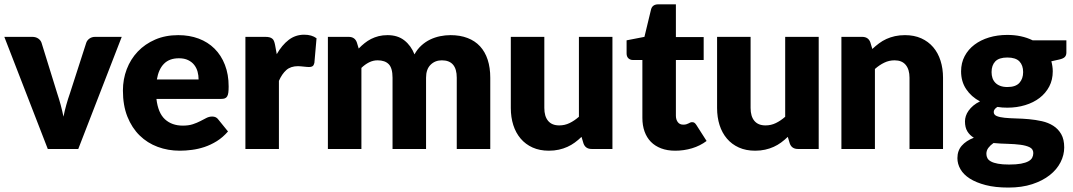

<svg xmlns="http://www.w3.org/2000/svg" viewBox="-22 -689 4964 888"><path d="M541 -518.5 340 0H199L-2 -518.5H127Q143.5 -518.5 154.8 -510.8Q166 -503 170 -491.5L242 -259Q251.5 -230.5 258.8 -203.5Q266 -176.5 271.5 -149.5Q282.5 -203.5 302 -259L377 -491.5Q381 -503 392 -510.8Q403 -518.5 418 -518.5Z M896.5 -321.5Q896.5 -340 891.8 -357.5Q887 -375 876.2 -388.8Q865.5 -402.5 848 -411Q830.5 -419.5 805.5 -419.5Q761.5 -419.5 736.5 -394.2Q711.5 -369 703.5 -321.5ZM701.5 -231.5Q709 -166.5 741 -137.2Q773 -108 823.5 -108Q850.5 -108 870 -114.5Q889.5 -121 904.8 -129Q920 -137 932.8 -143.5Q945.5 -150 959.5 -150Q978 -150 987.5 -136.5L1032.5 -81Q1008.5 -53.5 980.8 -36.2Q953 -19 923.8 -9.2Q894.5 0.5 865.2 4.2Q836 8 809.5 8Q755 8 707.2 -9.8Q659.5 -27.5 623.8 -62.5Q588 -97.5 567.2 -149.5Q546.5 -201.5 546.5 -270.5Q546.5 -322.5 564.2 -369Q582 -415.5 615.2 -450.5Q648.5 -485.5 695.8 -506Q743 -526.5 802.5 -526.5Q854 -526.5 896.8 -510.5Q939.5 -494.5 970.2 -464Q1001 -433.5 1018.2 -389.2Q1035.5 -345 1035.5 -289Q1035.5 -271.5 1034 -260.5Q1032.5 -249.5 1028.5 -243Q1024.5 -236.5 1017.8 -234Q1011 -231.5 1000.5 -231.5Z M1258 -438.5Q1282 -480.5 1313.2 -504.5Q1344.5 -528.5 1385 -528.5Q1420 -528.5 1442 -512L1432 -398Q1429.5 -387 1423.8 -383Q1418 -379 1408 -379Q1404 -379 1397.5 -379.5Q1391 -380 1384 -380.8Q1377 -381.5 1369.8 -382.2Q1362.5 -383 1356.5 -383Q1322.5 -383 1302.2 -365Q1282 -347 1268 -315V0H1113V-518.5H1205Q1216.5 -518.5 1224.2 -516.5Q1232 -514.5 1237.2 -510.2Q1242.5 -506 1245.2 -499Q1248 -492 1250 -482Z M1494.5 0V-518.5H1590.5Q1619.5 -518.5 1628.5 -492.5L1637 -464.5Q1650 -478 1664 -489.2Q1678 -500.5 1694.2 -508.8Q1710.5 -517 1729.2 -521.8Q1748 -526.5 1770.5 -526.5Q1817.5 -526.5 1848.2 -502.2Q1879 -478 1895 -437.5Q1908 -461.5 1926.8 -478.5Q1945.5 -495.5 1967.2 -506Q1989 -516.5 2013.2 -521.5Q2037.5 -526.5 2061.5 -526.5Q2106 -526.5 2140.5 -513.2Q2175 -500 2198.2 -474.8Q2221.5 -449.5 2233.5 -412.8Q2245.5 -376 2245.5 -329.5V0H2090.5V-329.5Q2090.5 -410 2021.5 -410Q1990 -410 1969.2 -389.2Q1948.5 -368.5 1948.5 -329.5V0H1793.5V-329.5Q1793.5 -374 1776 -392Q1758.5 -410 1724.5 -410Q1703.5 -410 1684.8 -400.5Q1666 -391 1649.5 -375V0Z M2810.5 -518.5V0H2714.5Q2685.5 0 2676.5 -26L2667.5 -56Q2652.5 -41.5 2636.5 -29.8Q2620.5 -18 2602.2 -9.8Q2584 -1.5 2562.8 3.2Q2541.5 8 2516.5 8Q2474 8 2441.2 -6.8Q2408.5 -21.5 2386 -48Q2363.5 -74.5 2352 -110.5Q2340.5 -146.5 2340.5 -189.5V-518.5H2495.5V-189.5Q2495.5 -151 2513 -130Q2530.5 -109 2564.5 -109Q2590 -109 2612.2 -119.8Q2634.5 -130.5 2655.5 -149V-518.5Z M3101 8Q3064 8 3035.8 -2.8Q3007.5 -13.5 2988.2 -33.2Q2969 -53 2959 -81Q2949 -109 2949 -143.5V-411.5H2905Q2893 -411.5 2884.5 -419.2Q2876 -427 2876 -442V-502.5L2958.5 -518.5L2989 -645Q2995 -669 3023 -669H3104V-517.5H3232.5V-411.5H3104V-154Q3104 -136 3112.8 -124.2Q3121.5 -112.5 3138 -112.5Q3146.5 -112.5 3152.2 -114.2Q3158 -116 3162.2 -118.2Q3166.5 -120.5 3170.2 -122.2Q3174 -124 3179 -124Q3186 -124 3190.2 -120.8Q3194.5 -117.5 3199 -110.5L3246 -37Q3216 -14.5 3178.5 -3.2Q3141 8 3101 8Z M3764.5 -518.5V0H3668.5Q3639.5 0 3630.5 -26L3621.5 -56Q3606.5 -41.5 3590.5 -29.8Q3574.5 -18 3556.2 -9.8Q3538 -1.5 3516.8 3.2Q3495.5 8 3470.5 8Q3428 8 3395.2 -6.8Q3362.5 -21.5 3340 -48Q3317.5 -74.5 3306 -110.5Q3294.5 -146.5 3294.5 -189.5V-518.5H3449.5V-189.5Q3449.5 -151 3467 -130Q3484.5 -109 3518.5 -109Q3544 -109 3566.2 -119.8Q3588.5 -130.5 3609.5 -149V-518.5Z M4012.5 -462.5Q4027.5 -476.5 4043.5 -488.5Q4059.5 -500.5 4077.8 -508.8Q4096 -517 4117.2 -521.8Q4138.5 -526.5 4163.5 -526.5Q4206 -526.5 4238.8 -511.8Q4271.5 -497 4294 -470.8Q4316.5 -444.5 4328 -408.2Q4339.5 -372 4339.5 -329.5V0H4184.5V-329.5Q4184.5 -367.5 4167 -388.8Q4149.5 -410 4115.5 -410Q4090 -410 4067.8 -399.2Q4045.5 -388.5 4024.5 -370V0H3869.5V-518.5H3965.5Q3994.5 -518.5 4003.5 -492.5Z M4637 -286.5Q4675.5 -286.5 4692.8 -305.8Q4710 -325 4710 -355.5Q4710 -387 4692.8 -405Q4675.5 -423 4637 -423Q4598.5 -423 4581.2 -405Q4564 -387 4564 -355.5Q4564 -340.5 4568.2 -328Q4572.5 -315.5 4581.5 -306.2Q4590.5 -297 4604.2 -291.8Q4618 -286.5 4637 -286.5ZM4757 19Q4757 0.5 4740.5 -7.8Q4724 -16 4697.5 -19.5Q4671 -23 4638.2 -23.8Q4605.5 -24.5 4573 -27.5Q4558.5 -17.5 4549.2 -5.2Q4540 7 4540 22.5Q4540 33.5 4544.8 42.5Q4549.5 51.5 4561.5 58Q4573.5 64.5 4593.8 68.2Q4614 72 4645 72Q4678.5 72 4700 68Q4721.5 64 4734.2 57Q4747 50 4752 40.2Q4757 30.5 4757 19ZM4910 -502.5V-446Q4910 -433 4902.8 -425.5Q4895.5 -418 4878 -414L4840.5 -405.5Q4843.5 -394.5 4845.2 -383Q4847 -371.5 4847 -359Q4847 -320 4830.8 -289Q4814.5 -258 4786.2 -236.2Q4758 -214.5 4719.5 -202.8Q4681 -191 4637 -191Q4625 -191 4613.5 -191.8Q4602 -192.5 4591 -194.5Q4574 -184 4574 -171Q4574 -158 4588 -152.2Q4602 -146.5 4625 -144.2Q4648 -142 4677.2 -141.2Q4706.5 -140.5 4737 -137.8Q4767.5 -135 4796.8 -128.5Q4826 -122 4849 -107.5Q4872 -93 4886 -68.8Q4900 -44.5 4900 -7Q4900 28 4883 61.5Q4866 95 4833 121Q4800 147 4752 162.8Q4704 178.5 4642 178.5Q4581 178.5 4536.8 167Q4492.5 155.5 4463.2 136.8Q4434 118 4420 93.5Q4406 69 4406 42.5Q4406 8 4426 -15Q4446 -38 4482 -52Q4463 -63.5 4452 -81.5Q4441 -99.5 4441 -128Q4441 -139.5 4445 -152.2Q4449 -165 4457.8 -177.2Q4466.5 -189.5 4479.5 -200.5Q4492.5 -211.5 4510.5 -220Q4470 -241.5 4446.5 -276.8Q4423 -312 4423 -359Q4423 -398 4439.5 -429.2Q4456 -460.5 4484.8 -482.2Q4513.5 -504 4552.5 -515.8Q4591.5 -527.5 4637 -527.5Q4703 -527.5 4754 -502.5Z"/></svg>

Font: Lato ExtraBold
Style: Regular
Weight: 800
Designer: Lukasz Dziedzic with Adam Twardoch and Botio Nikoltchev
Foundry: tyPoland Lukasz Dziedzic
Version: Version 2.015; 2015-08-06; http://www.latofonts.com/